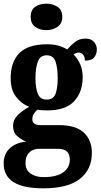

<svg xmlns="http://www.w3.org/2000/svg" viewBox="-27 -790 547 1045"><path d="M208 235Q-7 235 -7 100Q-7 48 26.5 17Q60 -14 115 -19Q89 -30 66.5 -49.5Q44 -69 44 -105Q44 -138 68.5 -162.5Q93 -187 132 -209Q89 -225 60 -263.5Q31 -302 31 -364Q31 -453 78.5 -501Q126 -549 229 -549Q263 -549 289 -542Q315 -535 339 -521Q360 -545 382.5 -562.5Q405 -580 439 -580Q468 -580 484 -562.5Q500 -545 500 -521Q500 -496 486 -478Q472 -460 435 -460Q435 -483 424 -493.5Q413 -504 403 -504Q394 -504 386.5 -500.5Q379 -497 373 -494Q394 -473 408.5 -442.5Q423 -412 423 -369Q423 -289 376.5 -239Q330 -189 229 -189Q219 -189 202.5 -190Q186 -191 178 -193Q168 -187 158.5 -173Q149 -159 149 -142Q149 -124 161 -116.5Q173 -109 190 -109H294Q385 -109 429 -68.5Q473 -28 473 43Q473 132 408 183.5Q343 235 208 235ZM227 -248Q264 -248 275.5 -280Q287 -312 287 -365Q287 -419 275.5 -454Q264 -489 227 -489Q191 -489 178.5 -453.5Q166 -418 166 -364Q166 -313 178.5 -280.5Q191 -248 227 -248ZM211 174Q280 174 316.5 148.5Q353 123 353 79Q353 20 290 20H182Q167 20 151 27Q135 34 123.5 51Q112 68 112 98Q112 136 140 155Q168 174 211 174ZM225 -626Q189 -626 164.5 -644Q140 -662 140 -698Q140 -736 164.5 -753Q189 -770 225 -770Q260 -770 286 -753Q312 -736 312 -698Q312 -662 286 -644Q260 -626 225 -626Z"/></svg>

Font: Noto Serif Tamil Condensed ExtraBold
Style: Italic
Weight: 800
Width: 3
Italic angle: -12°
Designer: Indian Type Foundry, Tom Grace, and the Monotype Design Team
Foundry: Monotype Imaging Inc.
Version: Version 2.003; ttfautohint (v1.8.4.7-5d5b)